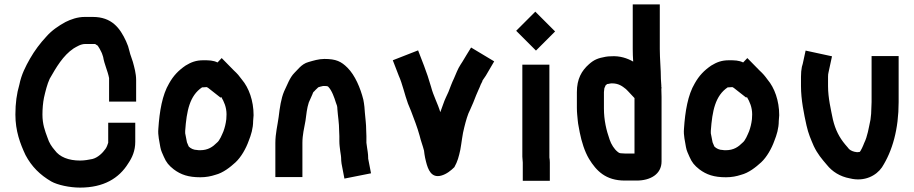

<svg xmlns="http://www.w3.org/2000/svg" viewBox="-20 -783 4156 873"><path d="M599 -321V-419C599 -448.5 590.7 -477.5 584 -502C580.1 -516.4 572 -534 569 -549C564.7 -567.6 560.8 -579.1 553 -596C525.5 -655.5 488.1 -706 402 -706H365C332.3 -706 301.6 -694.8 278 -683C245.8 -665.4 215.4 -644.8 191 -617C163.4 -587.5 137.1 -552.8 116.5 -516.5C96.4 -481.1 77.2 -444.2 68 -398C56.1 -357.7 50 -313.8 50 -262C50 -187.4 71.7 -129.7 96 -78C124 -25.1 162.4 12.5 213 42C241.7 58.2 297 70 344 70C451.2 70 521.1 27.8 563 -40C581 -66.3 595 -97.5 595 -138V-225H472V-134C468.4 -124.9 466.8 -116.1 460 -106.5C446.4 -87.2 425 -66.3 400 -60C383.9 -56.8 364.5 -53 344 -53C291.8 -53 251.1 -69.1 229 -100C215 -116 203.1 -133.9 196 -157C184.1 -188.8 173 -218.4 173 -262C173 -288.9 175.4 -315.8 180 -339C186.8 -368.6 194.3 -399.7 206 -425C235.3 -476.3 266.6 -530.7 315 -563C329.3 -571 346.7 -583 368 -583H412C412.7 -582.3 413.3 -582 414 -582C416.7 -580.7 419.7 -578.7 423 -576H424C430.9 -566.3 435.6 -556.7 441 -546C445.8 -536.5 445.4 -532.9 449 -524C454.6 -490.1 469 -463.1 476 -428V-321Z M839 -116C839 -116.7 838.7 -117 838 -117C835.3 -123.7 832.7 -130 830 -136C826.7 -149.4 825.4 -163.5 822 -177V-188C828.5 -278.9 842.2 -348.1 899 -386H905C910.3 -386 915.3 -386.3 920 -387C920.7 -386.3 921.3 -386 922 -386C923.3 -385.3 925 -384.3 927 -383L983 -339L986 -342C998.6 -320.9 1010 -295.7 1010 -263C1009.3 -255 1009 -247.7 1009 -241C1006.4 -219.9 1002.3 -203.4 996 -186C988.9 -169.9 979.1 -143.8 966 -134C947.7 -115.7 926.5 -100 890 -100C883.3 -100 878.7 -100.3 876 -101C861.1 -101 847.1 -107.9 839 -116ZM969 -499C949.8 -508.6 930.3 -509 905 -509C870.9 -509 849 -500.2 824 -485C791.3 -462.6 768.6 -438.9 749 -404C717.6 -351.6 705.2 -276.4 700 -198C697.1 -166.1 705.3 -139.8 709 -114C712 -97 718.9 -84.3 725 -70C736.2 -44.3 747.2 -31 770 -13C802.4 11.3 836.4 23 891 23C916.8 23 939.4 18.5 959 12C994.5 3.1 1026.7 -22.8 1051 -45C1076.3 -68.6 1098.5 -107.5 1111 -143C1121.3 -168.7 1131 -199.1 1131 -233L1133 -259C1133 -325.4 1111.5 -383.8 1080 -421C1067.1 -438.7 1060 -447.2 1043 -463L988 -519Z M1449 -392H1455C1457.4 -392 1470.8 -392.4 1473 -388C1488.5 -372.5 1500.5 -338.7 1507 -317C1511.5 -305.7 1514 -299.7 1514 -287C1516.4 -253.6 1522 -224 1522 -189C1522.7 -180.3 1523 -172 1523 -164V-142C1523 -124.6 1525.2 -111.8 1527 -96L1530 -76C1530.7 -72 1531 -68.7 1531 -66C1531 -56.7 1531.7 -47.7 1533 -39L1546 29L1667 5L1654 -62V-66C1654 -74 1653.3 -82.7 1652 -92L1649 -112C1648.3 -120 1647.3 -127.3 1646 -134V-164C1646 -172 1645.7 -181 1645 -191C1645 -220.1 1641.1 -243.8 1639 -271L1637 -297C1635.7 -309 1634 -320 1632 -330C1618.7 -383.1 1594.3 -440.7 1560 -475C1531.7 -503.3 1508.4 -515 1455 -515C1428.8 -515 1404.3 -507.1 1383 -501C1366.2 -496.8 1352.1 -486.1 1342 -476C1333.7 -467.7 1323.2 -456.9 1319 -452C1296.9 -429.9 1286.6 -397.3 1272 -368C1258 -335.3 1251.9 -292.6 1247 -251C1242.1 -213.9 1232 -175.8 1232 -133V22H1355V-133C1355 -169.9 1363 -200.2 1369 -234C1372.7 -261.6 1375.5 -291.4 1384 -317L1392 -335C1394 -340.3 1396.7 -346.3 1400 -353C1402.5 -358.9 1403.7 -364.9 1408 -367C1411.3 -371 1417 -376.7 1425 -384C1425 -387.2 1446.5 -391.2 1449 -392Z M1766 -509 1793 -439C1809.9 -401.7 1820.1 -352.4 1835 -312L1849 -278C1862.7 -241.6 1877.5 -204.5 1888 -166C1893.9 -140.9 1902 -121.9 1908 -98L1910 -82C1911.8 -71.2 1913.7 -60 1917 -48C1926.2 -11.4 1941.3 27.5 1986 15.5C2010.3 9 2031.2 -8.2 2046 -23C2060.8 -49.3 2066 -70.3 2073 -102C2078.6 -131.4 2082.5 -173.7 2091 -204C2098.1 -232.4 2106.5 -263.8 2118 -285C2128.9 -308.2 2135.4 -325.4 2145 -350C2152.2 -368.8 2159.6 -381.2 2166 -399C2169.4 -406.5 2174 -413 2174 -417C2178 -423 2183 -430.3 2189 -439L2227 -504L2122 -567C2109 -545.6 2095.6 -524.7 2083 -503C2079 -496.3 2076 -491.7 2074 -489C2061.2 -469.7 2053.6 -447.6 2044 -426C2035.7 -409.4 2026.1 -383.3 2019 -365L2007 -339C1998.9 -322.8 1990.5 -294.3 1982 -273C1969.7 -314.1 1951.2 -345.4 1940 -388C1929.3 -424.7 1920.5 -451.4 1908 -484L1881 -554Z M2357 -44V39H2480V-44C2480 -52 2479.3 -59.7 2478 -67V-489H2355V-71C2355 -62.1 2357 -51.6 2357 -44ZM2327 -643 2417 -553 2504 -640 2414 -730Z M2980 -560V-763H2857V-560C2857 -542 2857.7 -523 2859 -503C2833.1 -517.8 2798.4 -530.2 2757 -527C2749 -527 2741.3 -526.3 2734 -525C2699.8 -518.8 2681.8 -512.3 2658 -491C2624.7 -461.6 2603 -424.4 2603 -364V-292C2603 -270.9 2605.5 -252.8 2607 -235C2608.4 -216 2613.3 -199.7 2616 -181C2624.5 -138.5 2638.1 -94.6 2658 -61C2691.5 -6.1 2734 38 2821 38H2875C2936.5 38 2988 9.5 2988 -49V-342C2988 -354 2987.7 -367 2987 -381L2989 -383L2987 -386V-394L2985 -424C2985 -467.9 2980 -516 2980 -560ZM2728 -382C2729.3 -385.3 2730.7 -388.3 2732 -391C2732 -395.2 2738 -398 2741 -401C2747 -401 2754 -404 2762 -404C2792.6 -404 2808.6 -391.9 2826 -378L2835 -369C2840.3 -363 2845.3 -357.7 2850 -353L2865 -337V-85H2821C2816.3 -85 2811 -85.3 2805 -86C2797.2 -86 2793.6 -88.5 2788 -93C2772.7 -105.2 2759.1 -126.7 2752 -148C2737 -190.5 2726 -236.2 2726 -290V-364C2726 -370.5 2728 -376.5 2728 -382Z M3229 -116C3229 -116.7 3228.7 -117 3228 -117C3225.3 -123.7 3222.7 -130 3220 -136C3216.7 -149.4 3215.4 -163.5 3212 -177V-188C3218.5 -278.9 3232.2 -348.1 3289 -386H3295C3300.3 -386 3305.3 -386.3 3310 -387C3310.7 -386.3 3311.3 -386 3312 -386C3313.3 -385.3 3315 -384.3 3317 -383L3373 -339L3376 -342C3388.6 -320.9 3400 -295.7 3400 -263C3399.3 -255 3399 -247.7 3399 -241C3396.4 -219.9 3392.3 -203.4 3386 -186C3378.9 -169.9 3369.1 -143.8 3356 -134C3337.7 -115.7 3316.5 -100 3280 -100C3273.3 -100 3268.7 -100.3 3266 -101C3251.1 -101 3237.1 -107.9 3229 -116ZM3359 -499C3339.8 -508.6 3320.3 -509 3295 -509C3260.9 -509 3239 -500.2 3214 -485C3181.3 -462.6 3158.6 -438.9 3139 -404C3107.6 -351.6 3095.2 -276.4 3090 -198C3087.1 -166.1 3095.3 -139.8 3099 -114C3102 -97 3108.9 -84.3 3115 -70C3126.2 -44.3 3137.2 -31 3160 -13C3192.4 11.3 3226.4 23 3281 23C3306.8 23 3329.4 18.5 3349 12C3384.5 3.1 3416.7 -22.8 3441 -45C3466.3 -68.6 3488.5 -107.5 3501 -143C3511.3 -168.7 3521 -199.1 3521 -233L3523 -259C3523 -325.4 3501.5 -383.8 3470 -421C3457.1 -438.7 3450 -447.2 3433 -463L3378 -519Z M3643 -553 3630 -493 3626 -479C3623.3 -465.7 3622 -450.7 3622 -434V-391C3622 -329.3 3635.8 -263.6 3647 -213C3655.7 -174.3 3666.3 -151.1 3680 -119C3697.5 -82.5 3716.3 -60.7 3740 -33C3763.9 -3.1 3799 19.8 3844 28C3911.3 44.8 3964.7 14.9 3990 -22C4038.1 -96.9 4066 -196.3 4066 -319V-528H3943V-319C3943 -310.3 3942.7 -301.7 3942 -293C3942 -274.2 3940.5 -256.4 3938 -239C3929.8 -200.7 3924.6 -163.3 3909 -132C3906.3 -123.9 3892.4 -92 3888 -92C3883.3 -91.3 3879.7 -91 3877 -91L3865 -93C3852.1 -96.2 3840.8 -102.3 3835 -112L3823 -126C3796.4 -157.9 3778.3 -192.5 3767 -240C3758.2 -284 3745 -337.8 3745 -391V-434C3745 -442 3745.7 -448.3 3747 -453C3752.3 -477.7 3757.7 -502.3 3763 -527Z"/></svg>

Font: Tape
Style: Regular
Weight: 500
Foundry: Cannot Into Space Fonts
Version: Version 0.97